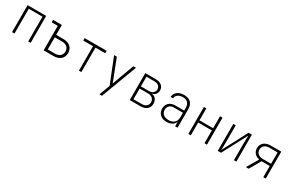

<svg xmlns="http://www.w3.org/2000/svg" viewBox="149 -1888 5101 3395"><g transform="rotate(30 2700.0 -190.0)"><path d="M110 0H160V-505H440V0H490V-550H110Z M755 0H960C1078 0 1155 -68 1155 -174C1155 -281 1080 -348 960 -348H810V-550H630V-500H755ZM810 -50V-298H960C1046 -298 1100 -251 1100 -174C1100 -98 1046 -50 960 -50Z M1475 0H1525V-500H1725V-550H1275V-500H1475Z M1999 180H2050L2324 -550H2270L2142 -202C2128 -163 2114 -121 2106 -101C2099 -121 2082 -163 2068 -200L1932 -550H1876L2080 -39Z M2513 0H2735C2842 0 2910 -59 2910 -153C2910 -231 2862 -288 2793 -292V-295C2852 -302 2893 -350 2893 -412C2893 -497 2829 -550 2728 -550H2513ZM2563 -308V-505H2728C2797 -505 2843 -465 2843 -406C2843 -347 2797 -308 2728 -308ZM2563 -45V-263H2735C2810 -263 2860 -219 2860 -154C2860 -89 2810 -45 2735 -45Z M3266 10C3352 10 3417 -29 3440 -91V0H3490V-375C3490 -494 3424 -560 3305 -560C3191 -560 3116 -500 3111 -410H3161C3165 -473 3220 -515 3304 -515C3391 -515 3440 -465 3440 -375V-320H3253C3152 -320 3084 -253 3084 -159C3084 -60 3153 10 3266 10ZM3280 -35C3190 -35 3134 -87 3134 -163C3134 -228 3182 -276 3252 -276H3440V-177C3440 -89 3378 -35 3280 -35Z M3710 0H3760V-261H4039V0H4090V-550H4039V-306H3760V-550H3710Z M4310 0H4377L4644 -505C4642 -468 4640 -401 4640 -350V0H4690V-550H4622L4356 -45C4358 -82 4360 -149 4360 -200V-550H4310Z M4884 0H4942L5072 -228H5240V0H5290V-550H5076C4959 -550 4886 -488 4886 -389C4886 -309 4938 -249 5022 -234ZM5076 -274C4990 -274 4936 -318 4936 -389C4936 -460 4990 -505 5076 -505H5240V-274Z"/></g></svg>

Font: JetBrains Mono Thin
Style: Regular
Weight: 100
Monospace: yes
Designer: Philipp Nurullin, Konstantin Bulenkov
Foundry: JetBrains
Version: Version 2.305